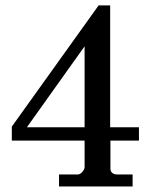

<svg xmlns="http://www.w3.org/2000/svg" viewBox="-20 -673 566 697"><path d="M194.3 -39.6V3.9H461.4V-39.6H405.8C388.2 -39.6 380.9 -49.8 380.9 -59.6V-162.6H484.4V-210.9H379.9V-653.3H337.9L22.9 -213.4V-162.6H287.1V-66.4C287.1 -54.7 272.9 -39.6 262.7 -39.6ZM77.6 -210.9 287.1 -504.9V-210.9Z"/></svg>

Font: MusGlyphs
Style: Regular
Weight: 400
Version: Version 2.1